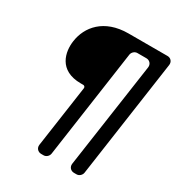

<svg xmlns="http://www.w3.org/2000/svg" viewBox="-198 -868 1021 1104"><g transform="rotate(30 312.0 -316.5)"><path d="M512 79 624 -702C627 -724 612 -742 590 -742H331C169 -742 92 -645 78 -545C67 -471 88 -356 237 -356H253C261 -356 267 -349 266 -341L207 69C204 91 220 109 242 109H258C275 109 290 95 293 79L396 -640C399 -656 414 -670 431 -670H491C513 -670 529 -652 526 -630L425 69C422 91 438 109 460 109H477C494 109 509 95 512 79Z"/></g></svg>

Font: Trueno
Style: RoundIt
Weight: 400
Designer: Julieta Ulanovsky, Jasper
Foundry: Julieta Ulanovsky, Cannot Into Space Fonts
Version: Version 3.001